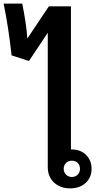

<svg xmlns="http://www.w3.org/2000/svg" viewBox="-85 -1031 554 1061"><path d="M421 -98Q421 -50 388 -20Q355 10 303 10Q248 10 213.5 -22.5Q179 -55 179 -107V-850L75 -694L-21 -725Q-38 -881 -65 -1011H38Q61 -897 66 -818L185 -996H307V-205H312Q360 -205 390.5 -175Q421 -145 421 -98ZM357 -98Q357 -118 344.5 -130.5Q332 -143 312 -143Q293 -143 280 -130.5Q267 -118 267 -98Q267 -79 280 -66Q293 -53 312 -53Q332 -53 344.5 -66Q357 -79 357 -98Z"/></svg>

Font: Sarabun
Style: Bold
Weight: 700
Designer: Suppakit Chalermlarp | Katatrad Co.,Ltd.
Foundry: Cadson Demak Co.,Ltd.
Version: Version 1.000; ttfautohint (v1.6)